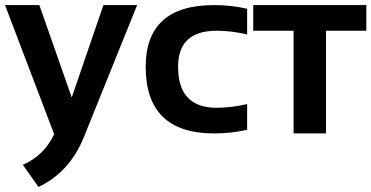

<svg xmlns="http://www.w3.org/2000/svg" viewBox="-20 -533 1483 767"><path d="M0 -512.7H137.2L266.6 -143.6L393.1 -512.7H527.8L314.9 15.1Q258.3 154.8 133.8 213.9L71.3 125.5Q157.2 87.9 196.3 2.9Z M967.3 -14.6Q903.8 0 835.4 0Q562 0 562 -266.1Q562 -512.7 835.4 -512.7Q903.8 -512.7 967.3 -498V-395.5Q903.8 -410.2 845.2 -410.2Q691.4 -410.2 691.4 -266.1Q691.4 -102.5 845.2 -102.5Q903.8 -102.5 967.3 -117.2Z M1443.4 -512.7V-410.2H1282.2V0H1152.8V-410.2H991.7V-512.7Z"/></svg>

Font: SansationBold
Style: Bold
Weight: 700
Designer: Bernd Montag
Version: Version 1.301